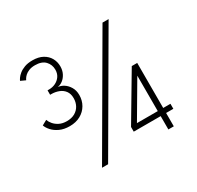

<svg xmlns="http://www.w3.org/2000/svg" viewBox="-145 -841 1038 1010"><g transform="rotate(-30 373.5 -336.0)"><path d="M55.5 -611.5Q57 -616 63.8 -626Q70.5 -636 83.8 -646.8Q97 -657.5 117 -665Q137 -672.5 165.5 -672.5Q202 -672.5 227 -658.8Q252 -645 264.8 -622.2Q277.5 -599.5 277.5 -572Q277.5 -548 268 -529Q258.5 -510 243.2 -498.2Q228 -486.5 211 -484Q228.5 -483 246.2 -471.8Q264 -460.5 276.2 -440Q288.5 -419.5 288.5 -391.5Q288.5 -358.5 273 -331.8Q257.5 -305 229.5 -289.5Q201.5 -274 164 -274Q129 -274 103.8 -285.8Q78.5 -297.5 63 -314.8Q47.5 -332 42 -348.5L72 -365Q76.5 -351.5 88.2 -337.5Q100 -323.5 118.8 -314Q137.5 -304.5 163.5 -304.5Q193 -304.5 213.2 -316.2Q233.5 -328 244 -347.8Q254.5 -367.5 254.5 -392Q254.5 -418.5 241.8 -435.8Q229 -453 208 -461Q187 -469 163.5 -469H156V-496H166Q187 -496 205.2 -505Q223.5 -514 234.8 -530.5Q246 -547 246 -570Q246 -600.5 225.8 -622Q205.5 -643.5 164.5 -643.5Q142.5 -643.5 127.2 -637.2Q112 -631 103 -622.5Q94 -614 89.8 -606.8Q85.5 -599.5 85 -598ZM636.5 -385V-111.5H680.5V-81H636.5V0H603.5V-81H440V-109.5L603.5 -385ZM603.5 -111.5V-326H603L477 -111.5ZM584.5 -660H621.5L237.5 0H200.5Z"/></g></svg>

Font: League Spartan Thin Light
Style: Regular
Weight: 300
Version: Version 2.002